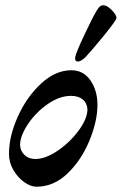

<svg xmlns="http://www.w3.org/2000/svg" viewBox="-20 -693 461 727"><path d="M14 -110Q14 -177 47.5 -251.5Q81 -326 135.5 -376.5Q190 -427 250 -427Q296 -427 322.5 -388.5Q349 -350 349 -296Q349 -235 319 -161.5Q289 -88 236.5 -37Q184 14 118 14Q96 14 71.5 -3.5Q47 -21 30.5 -49.5Q14 -78 14 -110ZM311 -281Q309 -304 292.5 -317Q276 -330 249 -330Q205 -330 160 -298.5Q115 -267 85.5 -222.5Q56 -178 56 -144Q57 -121 73 -106Q89 -91 114 -91Q153 -91 200 -123.5Q247 -156 279.5 -201Q312 -246 311 -281ZM265 -478Q269 -496 299 -560Q329 -624 345 -651Q353 -664 358 -668.5Q363 -673 372 -673Q385 -673 403 -655Q421 -637 421 -625Q421 -617 376.5 -562Q332 -507 305 -478Q287 -460 275 -460Q262 -460 265 -478Z"/></svg>

Font: EB Garamond SemiBold
Style: Italic
Weight: 600
Italic angle: -17.2°
Designer: Georg Duffner and Octavio Pardo
Foundry: Georg Duffner
Version: Version 1.000